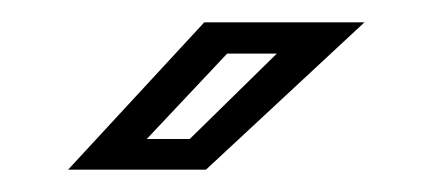

<svg xmlns="http://www.w3.org/2000/svg" viewBox="-20 -708 384 172"><path d="M41 -556 163 -688H306.5L164.5 -556ZM111.5 -583.5H150L228 -660H183.5Z"/></svg>

Font: Tourney Medium
Style: Regular
Weight: 500
Designer: Tyler Finck
Foundry: Etcetera Type Co
Version: Version 1.015